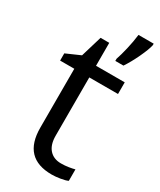

<svg xmlns="http://www.w3.org/2000/svg" viewBox="-196 -824 747 899"><g transform="rotate(30 177.5 -375.0)"><path d="M258.8 -57.1Q280.3 -57.1 300.3 -60.3Q320.3 -63.5 332 -66.9V-4.9Q318.8 1.5 293.2 5.6Q267.6 9.8 247.1 9.8Q91.8 9.8 91.8 -153.8V-472.2H15.1V-511.2L91.8 -544.9L126 -659.2H172.9V-535.2H328.1V-472.2H172.9V-157.2Q172.9 -108.9 195.8 -83Q218.8 -57.1 258.8 -57.1ZM239.7 -611.8Q249 -638.7 258.5 -679.4Q268.1 -720.2 272.9 -759.8H355V-751Q349.6 -726.1 328.1 -680.2Q306.6 -634.3 283.7 -600.1H239.7Z"/></g></svg>

Font: f0_52653 
Style: Regular
Weight: 400
Foundry: Ascender Corporation
Version: Version 1.10